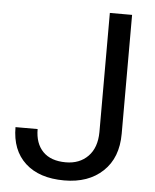

<svg xmlns="http://www.w3.org/2000/svg" viewBox="-52 -755 656 810"><g transform="rotate(5 276.0 -350.5)"><path d="M380.4 -710.9H474.6V-207.5Q474.6 -105.5 413.3 -47.9Q352.1 9.8 250 9.8Q144 9.8 85 -44.4Q25.9 -98.6 25.9 -196.3H119.6Q119.6 -135.3 153.1 -101.1Q186.5 -66.9 250 -66.9Q308.1 -66.9 344 -103.5Q379.9 -140.1 380.4 -206.1Z"/></g></svg>

Font: RobotoSquareBracket
Style: Square-Bracket
Weight: 400
Version: Version 2.137; 2017